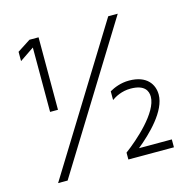

<svg xmlns="http://www.w3.org/2000/svg" viewBox="-104 -790 921 916"><g transform="rotate(-15 356.5 -331.5)"><path d="M117 -674 52 -632V-586L123 -634V-316H162V-674H117ZM488 -39C553 -92 645 -181 645 -262C645 -311 614 -363 525 -363C484 -363 451 -349 428 -336V-293C446 -306 479 -324 522 -324C592 -324 606 -290 606 -262C606 -184 486 -79 425 -34V0H650V-39H488ZM509 -685 72 22H119L556 -685H509Z"/></g></svg>

Font: Maven Pro
Style: Regular
Weight: 400
Designer: Joe Prince
Foundry: Joe Prince
Version: Version 1.003